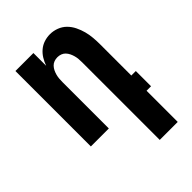

<svg xmlns="http://www.w3.org/2000/svg" viewBox="-218 -624 936 936"><g transform="rotate(-45 250.0 -156.5)"><path d="M318 215V-320Q318 -332 317 -343.5Q316 -355 313 -366Q310 -377 305 -387.5Q300 -398 292 -406.5Q284 -415 273 -419Q262 -423 250 -423Q238 -423 227 -419Q216 -415 208 -406.5Q200 -398 195 -387.5Q190 -377 187 -366Q184 -355 183 -343.5Q182 -332 182 -320V0H58V-520H182V-432Q189 -452 200 -470Q211 -488 227 -501.5Q243 -515 263 -521.5Q283 -528 304 -528Q327 -528 349.5 -519.5Q372 -511 388.5 -494.5Q405 -478 415.5 -456.5Q426 -435 432 -412.5Q438 -390 440 -366.5Q442 -343 442 -320V-105H473V0H442V215Z"/></g></svg>

Font: Iosevka Extrabold
Style: Regular
Weight: 800
Monospace: yes
Designer: Belleve Invis
Foundry: Belleve Invis
Version: Version 32.5.0; ttfautohint (v1.8.4)